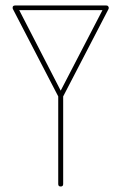

<svg xmlns="http://www.w3.org/2000/svg" viewBox="-20 -679 443 699"><path d="M26 -651Q26 -659 35 -659H367Q371 -659 373 -657Q376 -654 376 -650Q376 -648 375 -646L210 -328V-9Q210 0 201 0Q192 0 192 -9V-328L27 -646Q26 -648 26 -651ZM201 -349 353 -642H50Z"/></svg>

Font: Libertine Sup Thin
Style: Regular
Weight: 100
Designer: Bastien Sozeau
Foundry: NBR — Bastien Sozeau
Version: Version 2.003; ttfautohint (v1.8.4.7-5d5b);gftools[0.9.33]